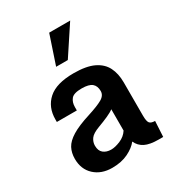

<svg xmlns="http://www.w3.org/2000/svg" viewBox="-189 -908 952 1036"><g transform="rotate(-30 286.5 -390.0)"><path d="M206.5 11.2Q139.2 11.2 96.9 -27.8Q54.7 -66.9 54.7 -131.8Q54.7 -168.9 69.8 -197.8Q85 -226.6 125 -251.2Q165 -275.9 239.7 -299.3Q300.8 -318.8 329.8 -335.4Q358.9 -352.1 358.9 -379.4Q358.9 -411.1 340.1 -427Q321.3 -442.9 276.4 -442.9Q226.6 -442.9 210.7 -423.3Q194.8 -403.8 194.8 -373.5V-353H70.3V-368.7Q70.3 -444.8 121.1 -490.2Q171.9 -535.6 279.3 -535.6Q357.9 -535.6 403.8 -513.7Q449.7 -491.7 469.7 -451.9Q489.7 -412.1 489.7 -357.9V-150.4Q489.7 -114.7 498.8 -103.8Q507.8 -92.8 532.2 -92.8L526.9 3.9H499Q444.3 3.9 414.1 -11.2Q383.8 -26.4 369.6 -58.1Q348.6 -30.3 306.4 -9.5Q264.2 11.2 206.5 11.2ZM251 -77.1Q275.4 -77.1 308.1 -90.8Q340.8 -104.5 358.9 -132.8V-265.6Q345.7 -254.9 316.9 -241.9Q288.1 -229 254.9 -216.8Q211.4 -200.7 197.8 -181.2Q184.1 -161.6 184.1 -139.2Q184.1 -107.4 202.6 -92.3Q221.2 -77.1 251 -77.1ZM275.4 -791H406.2L288.6 -612.8H215.8Z"/></g></svg>

Font: Monda
Style: Bold
Weight: 700
Designer: Vernon Adams
Foundry: Vernon Adams
Version: Version 2.100; ttfautohint (v1.8.3)